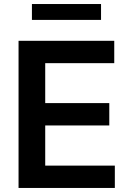

<svg xmlns="http://www.w3.org/2000/svg" viewBox="-20 -929 648 949"><path d="M547.6 0H71.7V-727.3H544.7V-616.8H203.5V-419.4H520.2V-308.9H203.5V-110.4H547.6ZM479.4 -830.6H137.8V-909.1H479.4Z"/></svg>

Font: Linik Sans SemiBold
Style: Regular
Weight: 600
Designer: Rasmus Andersson (font), Cristiano Sobral (main changes)
Foundry: rsms
Version: Version 3.018;June 1, 2022;FontCreator 14.0.0.2814 64-bit; t